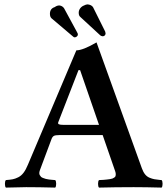

<svg xmlns="http://www.w3.org/2000/svg" viewBox="-20 -851 765 873"><path d="M270 -283.2H430.2L344.2 -532.2H336.9L245.1 -295.9Q242.2 -288.6 247.8 -285.9Q253.4 -283.2 270 -283.2ZM214.8 -220.2 162.1 -79.1Q159.2 -71.8 158.7 -65.4Q158.2 -59.1 160.9 -54.7Q163.6 -50.3 166.5 -47.1Q169.4 -43.9 176.5 -41.5Q183.6 -39.1 188 -37.6Q192.4 -36.1 202.1 -34.9Q211.9 -33.7 216.3 -33.4Q220.7 -33.2 231 -32.2Q235.4 -27.8 235.4 -15.1Q235.4 -2.4 231 2Q156.7 0 99.1 0Q73.2 0 6.8 2Q2.4 -2.4 2.4 -15.1Q2.4 -27.8 6.8 -32.2Q26.4 -33.7 37.8 -35.9Q49.3 -38.1 63 -44.9Q76.7 -51.8 87.2 -65.7Q97.7 -79.6 106.9 -102.1L327.1 -622.1Q356.9 -622.1 418.9 -658.2L625 -85.9Q630.9 -69.3 639.4 -58.6Q647.9 -47.9 659.7 -43Q671.4 -38.1 681.9 -36.1Q692.4 -34.2 708 -32.7Q712.4 -32.2 714.8 -32.2Q719.2 -27.8 719.2 -15.1Q719.2 -2.4 714.8 2Q642.6 0 587.9 0Q504.4 0 430.2 2Q425.8 -2.4 425.8 -15.1Q425.8 -27.8 430.2 -32.2Q433.6 -32.2 440.4 -32.7Q447.3 -33.2 450.2 -33.2Q460.4 -34.2 465.8 -34.7Q471.2 -35.2 479.2 -36.4Q487.3 -37.6 491 -39.1Q494.6 -40.5 499.3 -43.5Q503.9 -46.4 505.1 -50Q506.3 -53.7 506.3 -59.3Q506.3 -64.9 503.9 -71.8L446.8 -236.8H250Q232.4 -236.8 225.6 -233.4Q218.8 -230 214.8 -220.2ZM229 -818.8Q238.8 -826.2 250 -826.2Q263.2 -824.7 271 -814L330.1 -705.1L333 -699.2Q334 -698.2 334 -693.8Q334 -688.5 329.1 -684.8Q324.2 -681.2 319.8 -681.2Q315.9 -681.2 313 -684.1L213.9 -768.1Q207 -774.9 207 -788.1Q207 -812 229 -818.8ZM359.9 -825.2Q371.6 -831.1 377.9 -831.1Q395 -829.6 402.8 -818.8L458 -708L459 -704.1Q460 -702.1 460 -699.2Q460 -692.4 454.1 -688Q450.2 -686 446.8 -686Q444.8 -686 439 -688Q438 -689 435.5 -690.9Q433.1 -692.9 432.1 -693.8L345.2 -773.9Q337.9 -779.8 337.9 -793Q337.9 -803.7 344.2 -812.5Q350.6 -821.3 359.9 -825.2Z"/></svg>

Font: Common Serif SemiBold
Style: Regular
Weight: 600
Designer: Philipp H. Poll, Khaled Hosny
Foundry: Stefan Peev, Context Ltd.
Version: Version 1.026